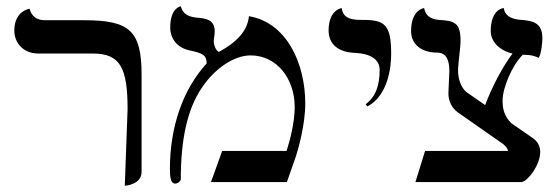

<svg xmlns="http://www.w3.org/2000/svg" viewBox="-20 -585 1799 617"><path d="M381 12C381 12 435 9 435 -33V-344C435 -487 396 -520 250 -520H124C97 -520 81 -534 75 -557C75 -557 26 -550 26 -487C26 -446 56 -413 103 -413H278C366 -413 390 -368 390 -234Z M780 -533C775 -483 738 -448 683 -418C673 -424 667 -440 667 -453C667 -466 670 -468 670 -485C670 -522 640 -526 615 -528C595 -530 569 -534 561 -565C561 -565 527 -560 527 -497C527 -462 548 -432 589 -423C633 -414 644 -407 644 -381C568 -298 526 -178 526 -42C526 -14 529 5 543 5C552 5 561 -4 561 -9C561 -143 584 -237 628 -302C671 -367 734 -407 785 -407C869 -407 927 -333 927 -241C927 -191 912 -135 901 -100H694L658 0H902L931 -83C938 -104 961 -185 961 -252C961 -383 900 -513 780 -533Z M1161 -243C1227 -278 1237 -369 1237 -411C1237 -502 1219 -521 1149 -521C1118 -521 1083 -521 1078 -559C1078 -559 1036 -554 1036 -487C1036 -443 1067 -417 1121 -415C1170 -413 1200 -394 1200 -361C1200 -315 1190 -276 1155 -250Z M1622.9 -189.3C1601.4 -210.5 1595 -234.1 1595 -261C1595 -304 1627 -377 1660 -409C1686 -409 1696 -406 1711 -399C1720 -412 1723 -451 1723 -462C1723 -513 1691 -518 1656 -521C1640 -522 1603 -526 1599 -559C1599 -559 1557 -558 1557 -485C1557 -451 1586 -422 1627 -413C1597.1 -373.1 1562.1 -309.2 1539.1 -247.3L1479 -289C1461 -304 1452 -332 1452 -358C1452 -381 1460 -431 1460 -454C1460 -512 1440 -518 1392 -521C1379 -522 1349 -525 1343 -559C1343 -559 1301 -555 1301 -485C1301 -443 1334 -416 1384 -416C1415 -416 1424 -391 1424 -357L1421 -285C1421 -262 1430 -240 1451 -224L1597 -122C1604 -116 1612 -108 1612 -100H1346L1315 0H1657C1678 -5 1716 -55 1716 -97C1716 -113 1709 -129 1694 -140Z"/></svg>

Font: Libertinus Math
Style: Regular
Weight: 400
Designer: Philipp H. Poll
Foundry: Khaled Hosny
Version: Version 6.2